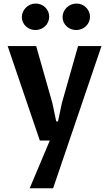

<svg xmlns="http://www.w3.org/2000/svg" viewBox="-20 -770 598 1052"><path d="M22 -517.6H178.2L267.1 -204.6L288.1 -105H297.9L318.8 -204.6L407.7 -517.6H536.1L271 261.7H142.6L252.9 0H198.2ZM99.6 -676.3Q99.6 -690.9 105.5 -704.3Q111.3 -717.8 121.6 -728Q131.8 -738.3 145.5 -744.4Q159.2 -750.5 175.3 -750.5Q190.9 -750.5 204.6 -744.9Q218.3 -739.3 228.3 -729.2Q238.3 -719.2 243.9 -706.3Q249.5 -693.4 249.5 -678.7Q249.5 -664.1 243.9 -650.6Q238.3 -637.2 228.3 -627.2Q218.3 -617.2 204.3 -611.3Q190.4 -605.5 173.8 -605.5Q158.2 -605.5 144.8 -611.1Q131.3 -616.7 121.3 -626.2Q111.3 -635.7 105.5 -648.7Q99.6 -661.6 99.6 -676.3ZM322.8 -676.3Q322.8 -690.9 328.6 -704.3Q334.5 -717.8 344.7 -728Q355 -738.3 368.9 -744.4Q382.8 -750.5 398.9 -750.5Q414.6 -750.5 428 -744.9Q441.4 -739.3 451.4 -729.2Q461.4 -719.2 467.3 -706.3Q473.1 -693.4 473.1 -678.7Q473.1 -664.1 467.5 -650.6Q461.9 -637.2 451.7 -627.2Q441.4 -617.2 427.5 -611.3Q413.6 -605.5 397.5 -605.5Q381.8 -605.5 368.2 -611.1Q354.5 -616.7 344.5 -626.2Q334.5 -635.7 328.6 -648.7Q322.8 -661.6 322.8 -676.3Z"/></svg>

Font: Proza Libre
Style: SemiBold
Weight: 600
Designer: Jasper de Waard
Foundry: Jasper de Waard
Version: Version 1.000; ttfautohint (v1.4.1.8-43bc) -l 8 -r 50 -G 200